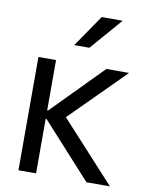

<svg xmlns="http://www.w3.org/2000/svg" viewBox="-85 -819 674 880"><g transform="rotate(10 252.0 -379.0)"><path d="M285.2 -609.4H214.8L316.4 -757.8H414.1ZM488.3 0H378.9L148.4 -253.9H144.5V0H62.5V-527.3H144.5V-293H148.4L378.9 -527.3H484.4L234.4 -277.3Z"/></g></svg>

Font: 和音 by 宁静之雨，公众号njzyshare
Style: Regular
Weight: 400
Designer: Steve Matteson
Foundry: Ascender Corporation
Version: Version 6.00;June 8, 2018;FontCreator 11.0.0.2388 32-bit